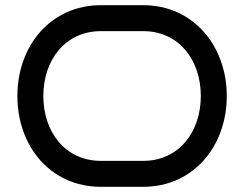

<svg xmlns="http://www.w3.org/2000/svg" viewBox="-20 -720 941 740"><path d="M854 -350C854 -543 725 -700 532 -700H369C175 -700 47 -543 47 -350C47 -156 175 0 369 0H532C725 0 854 -156 854 -350ZM754 -350C754 -212 670 -100 532 -100H369C231 -100 147 -212 147 -350C147 -488 231 -600 369 -600H532C670 -600 754 -488 754 -350Z"/></svg>

Font: Bruno Ace
Style: Regular
Weight: 400
Designer: Astigmatic (AOETI)
Foundry: Astigmatic (AOETI)
Version: Version 1.000